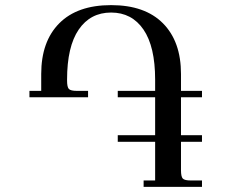

<svg xmlns="http://www.w3.org/2000/svg" viewBox="-20 -730 904 750"><path d="M95 -350V-375H141V-441Q141 -568 211.5 -639Q282 -710 414 -710Q546 -710 616.5 -639Q687 -568 687 -441V-375H769V-350H687V-202H769V-176H687V-65Q687 -40 694 -32.5Q701 -25 726 -25H769V0H541V-25H586V-176H440V-202H586V-350H440V-375H586V-419Q586 -548 540.5 -614.5Q495 -681 414 -681Q333 -681 287.5 -614.5Q242 -548 242 -419V-415Q242 -390 249 -382.5Q256 -375 281 -375H324V-350Z"/></svg>

Font: Dihjauti
Style: Bold
Weight: 700
Designer: T. Christopher White
Version: Version 3.0.0